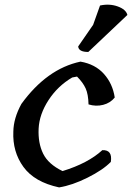

<svg xmlns="http://www.w3.org/2000/svg" viewBox="-20 -815 574 835"><path d="M330 -547Q394 -536 432 -493.5Q470 -451 479 -391Q460 -367 428.5 -359Q397 -351 365 -361Q364 -405 352.5 -430.5Q341 -456 315 -482L294 -478Q231 -441 191 -379.5Q151 -318 148 -255.5Q145 -193 167.5 -147Q190 -101 252 -71Q363 -105 425 -162Q470 -164 462 -111Q428 -76 361 -42.5Q294 -9 237 0Q130 -23 82 -89Q34 -155 38 -243Q39 -301 73 -363Q184 -516 330 -547ZM415 -791Q456 -800 492 -787Q528 -774 534 -750L364 -589Q322 -589 320 -613L385 -707Z"/></svg>

Font: Tillana Medium
Style: Regular
Weight: 500
Designer: Lipi Raval (Devanagari, Latin), Jonny Pinhorn (Latin)
Foundry: Indian Type Foundry
Version: Version 2.003;PS 1.0;hotconv 1.0.79;makeotf.lib2.5.61930; tt